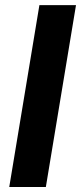

<svg xmlns="http://www.w3.org/2000/svg" viewBox="-20 -748 324 768"><path d="M284 -727.5 163.4 0H17L137.6 -727.5Z"/></svg>

Font: Inter
Style: Italic
Weight: 400
Italic angle: -9.3988°
Designer: Rasmus Andersson
Foundry: rsms
Version: Version 4.001;git-66647c0bb